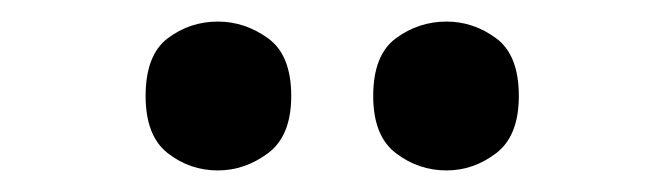

<svg xmlns="http://www.w3.org/2000/svg" viewBox="-20 -777 617 178"><path d="M394 -619Q368 -619 347 -635Q326 -651 326 -688Q326 -726 347 -741.5Q368 -757 394 -757Q419 -757 440 -741.5Q461 -726 461 -688Q461 -651 440 -635Q419 -619 394 -619ZM182 -619Q156 -619 135.5 -635Q115 -651 115 -688Q115 -726 135.5 -741.5Q156 -757 182 -757Q207 -757 228.5 -741.5Q250 -726 250 -688Q250 -651 228.5 -635Q207 -619 182 -619Z"/></svg>

Font: Noto Serif Bengali ExtraBold
Style: Regular
Weight: 800
Designer: Juan Bruce, Universal Thirst, Indian Type Foundry and the Monotype Design Team.
Foundry: Monotype Imaging Inc.
Version: Version 2.003